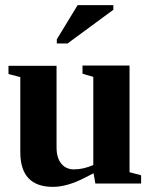

<svg xmlns="http://www.w3.org/2000/svg" viewBox="-20 -714 596 747"><path d="M344 -40 309 -22Q241 13 186 13Q59 13 59 -122V-414L13 -426V-458H200V-141Q200 -100 218 -78Q236 -55 268 -55Q304 -55 343 -72V-415L301 -427V-459H484V-44L529 -32V0H351ZM201 -545V-561L282 -694H421V-676L243 -545Z"/></svg>

Font: Libra Serif Modern
Style: Bold
Weight: 700
Designer: Stefan Peev, Context Ltd
Foundry: Ascender Corporation
Version: Version 1.000